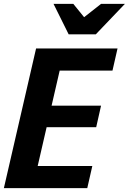

<svg xmlns="http://www.w3.org/2000/svg" viewBox="-29 -970 664 990"><path d="M-9 0 157 -720H305L139 0ZM63 0 89 -114H447L421 0ZM135 -314 161 -425H492L467 -314ZM203 -606 229 -720H577L551 -606ZM325 -793 247 -950H349L448 -828H337L492 -950H615L465 -793Z"/></svg>

Font: Instrument Sans SemiCondensed
Style: Bold Italic
Weight: 700
Width: 4
Italic angle: -13°
Designer: Rodrigo Fuenzalida
Foundry: fragTYPE
Version: Version 1.000;gftools[0.9.28]